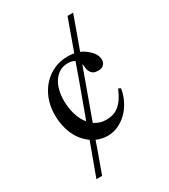

<svg xmlns="http://www.w3.org/2000/svg" viewBox="-202 -744 904 1025"><g transform="rotate(-30 250.0 -231.0)"><path d="M439 -169.9Q432.6 -129.4 414.8 -95.5Q397 -61.5 371.8 -37.1Q346.7 -12.7 315.9 1Q285.2 14.6 252.4 14.6Q233.9 14.6 216.8 10.7Q199.7 6.8 183.6 0Q178.2 16.1 173.6 29.3Q168.9 42.5 163.1 59.1Q157.2 75.7 150.9 92.8L117.7 184.6H82.5L156.2 -15.6Q135.3 -30.3 117.7 -50.8Q100.1 -71.3 87.6 -97.7Q75.2 -124 68.4 -155.5Q61.5 -187 61.5 -223.1Q61.5 -276.4 78.6 -320.1Q95.7 -363.8 124.8 -394.8Q153.8 -425.8 192.6 -442.9Q231.4 -460 275.4 -460Q286.1 -460 296.1 -459.2Q306.2 -458.5 315.9 -456.1L384.8 -647.5H419.4L347.2 -447.3Q367.7 -439 383.8 -425.3Q427.2 -391.6 427.2 -353.5Q427.2 -336.4 416 -324.2Q404.8 -312 381.3 -312Q374 -312 365.2 -313.5Q356.4 -314.9 348.4 -320.6Q340.3 -326.2 334.5 -337.6Q328.6 -349.1 327.1 -369.1Q327.1 -378.4 324.2 -384.8L215.8 -85.4Q231 -75.7 248.5 -69.6Q266.1 -63.5 286.6 -63.5Q307.1 -63.5 325.9 -68.1Q344.7 -72.8 361.8 -85.4Q378.9 -98.1 394.8 -120.4Q410.6 -142.6 425.3 -177.2ZM141.6 -265.6Q141.6 -220.7 153.6 -179.7Q165.5 -138.7 189.5 -110.8Q189.9 -110.8 194.8 -124Q199.7 -137.2 207.8 -158.9Q215.8 -180.7 225.8 -208.3Q235.8 -235.8 246.3 -264.4Q256.8 -293 266.8 -320.6Q276.9 -348.1 284.4 -369.9Q292 -391.6 301.3 -418Q293 -422.9 283 -425.5Q272.9 -428.2 258.8 -428.2Q231 -428.2 209.2 -415.8Q187.5 -403.3 172.4 -381.6Q157.2 -359.9 149.4 -330.1Q141.6 -300.3 141.6 -265.6Z"/></g></svg>

Font: Doulos SIL Phon
Style: Regular
Weight: 400
Designer: Walt Agee, Victor Gaultney, Peter Martin, Debbi Hosken, Becca Hirsbrunner
Foundry: SIL International
Version: Version 5.000